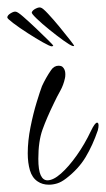

<svg xmlns="http://www.w3.org/2000/svg" viewBox="-54 -482 290 526"><path d="M80 24Q62 24 49 15Q34 5 28 -15.5Q22 -36 22 -62Q22 -96 29.5 -133.5Q37 -171 46.5 -202Q56 -233 61 -246Q66 -257 72.5 -268.5Q79 -280 86 -290Q94 -302 107 -302Q113 -302 117 -299Q125 -292 125 -279Q125 -272 124 -268Q120 -249 111 -233Q102 -217 94 -200Q74 -159 62.5 -127Q51 -95 51 -47Q51 -16 57.5 -2Q64 12 76 12Q92 12 113 -6.5Q134 -25 156 -56Q178 -87 195 -123Q206 -146 212 -146Q216 -146 216 -138Q216 -133 214 -125Q200 -84 180.5 -51.5Q161 -19 127 7Q114 17 102.5 20.5Q91 24 80 24ZM145 -356Q138 -358 120 -371Q102 -384 81.5 -400.5Q61 -417 46.5 -431Q32 -445 33 -448Q35 -454 44 -458.5Q53 -463 58 -461Q63 -460 77.5 -444.5Q92 -429 108.5 -409Q125 -389 137 -373.5Q149 -358 149 -357Q149 -355 145 -356ZM88 -355Q83 -355 63.5 -366Q44 -377 21.5 -391.5Q-1 -406 -17.5 -418.5Q-34 -431 -34 -434Q-34 -440 -25 -445.5Q-16 -451 -11 -450Q-6 -450 10 -436Q26 -422 45 -404Q64 -386 78 -372Q92 -358 92 -357Q90 -355 88 -355Z"/></svg>

Font: Inspiration
Style: Regular
Weight: 400
Designer: Robert E. Leuschke
Foundry: Robert E. Leuschke
Version: Version 2.010; ttfautohint (v1.8.3)